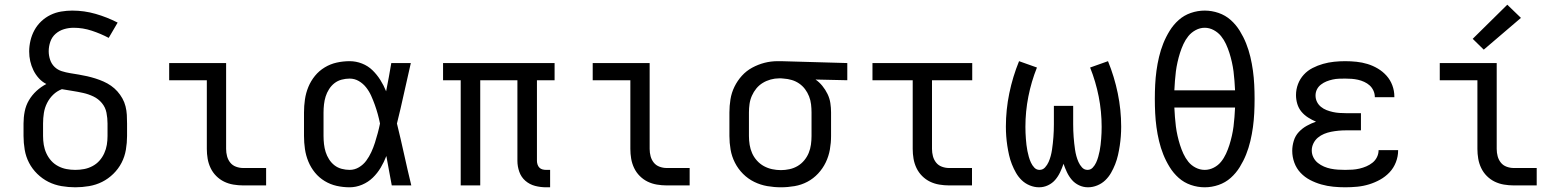

<svg xmlns="http://www.w3.org/2000/svg" viewBox="-20 -788 6640 816"><path d="M300 8Q271 8 241.5 3Q212 -2 186 -15Q160 -28 138.5 -49Q117 -70 103.5 -96Q90 -122 85 -151.5Q80 -181 80 -210V-263Q80 -289 85 -314.5Q90 -340 103 -362Q116 -384 135 -401.5Q154 -419 177 -431Q159 -440 145 -455.5Q131 -471 122 -489.5Q113 -508 108.5 -528Q104 -548 104 -569Q104 -592 109.5 -615.5Q115 -639 126.5 -660Q138 -681 155.5 -697.5Q173 -714 194.5 -724.5Q216 -735 240 -739Q264 -743 287 -743Q338 -743 386.5 -729Q435 -715 480 -692L442 -627Q408 -645 370 -657.5Q332 -670 293 -670Q272 -670 252 -664Q232 -658 216.5 -644.5Q201 -631 194 -611Q187 -591 187 -570Q187 -552 193 -534Q199 -516 212 -503.5Q225 -491 242.5 -485.5Q260 -480 278.5 -477Q297 -474 315 -471Q333 -468 350.5 -464Q368 -460 385.5 -454.5Q403 -449 420 -441.5Q437 -434 452 -423.5Q467 -413 479 -399.5Q491 -386 500 -370Q509 -354 513.5 -336Q518 -318 519 -300Q520 -282 520 -263V-210Q520 -181 515 -151.5Q510 -122 496.5 -96Q483 -70 461.5 -49Q440 -28 414 -15Q388 -2 358.5 3Q329 8 300 8ZM300 -66Q319 -66 337.5 -69.5Q356 -73 373 -82Q390 -91 402.5 -105Q415 -119 423 -136.5Q431 -154 434 -172.5Q437 -191 437 -210V-263Q437 -286 432.5 -309Q428 -332 413 -350Q398 -368 377 -378Q356 -388 333.5 -393Q311 -398 288.5 -401.5Q266 -405 243 -409Q222 -401 206 -385.5Q190 -370 180 -350Q170 -330 166.5 -308Q163 -286 163 -263V-210Q163 -191 166 -172.5Q169 -154 177 -136.5Q185 -119 197.5 -105Q210 -91 227 -82Q244 -73 262.5 -69.5Q281 -66 300 -66Z M1013 0Q993 0 972 -3.5Q951 -7 932.5 -16Q914 -25 899 -40Q884 -55 875 -74Q866 -93 862.5 -113.5Q859 -134 859 -155V-447H699V-520H941V-155Q941 -139 945 -124Q949 -109 958.5 -97Q968 -85 983 -79.5Q998 -74 1013 -74H1111V0Z M1466 8Q1438 8 1411 2Q1384 -4 1360 -18.5Q1336 -33 1318.5 -54.5Q1301 -76 1290.5 -101.5Q1280 -127 1276 -154.5Q1272 -182 1272 -210V-310Q1272 -338 1276 -365.5Q1280 -393 1290.5 -418.5Q1301 -444 1318.5 -465.5Q1336 -487 1360 -501.5Q1384 -516 1411 -522Q1438 -528 1466 -528Q1493 -528 1518.5 -518Q1544 -508 1563 -489.5Q1582 -471 1596.5 -448Q1611 -425 1621 -400Q1627 -430 1632.5 -460Q1638 -490 1643 -520H1726Q1711 -456 1697 -391.5Q1683 -327 1667 -263Q1683 -198 1697.5 -132Q1712 -66 1728 0H1645Q1639 -31 1633.5 -62Q1628 -93 1622 -125Q1612 -99 1598 -75.5Q1584 -52 1564.5 -33Q1545 -14 1519 -3Q1493 8 1466 8ZM1466 -66Q1487 -66 1505.5 -77Q1524 -88 1536.5 -105Q1549 -122 1558 -141.5Q1567 -161 1573.5 -181.5Q1580 -202 1585.5 -222.5Q1591 -243 1595 -263Q1591 -283 1585.5 -303Q1580 -323 1573 -342.5Q1566 -362 1557.5 -381Q1549 -400 1536 -416.5Q1523 -433 1505 -443.5Q1487 -454 1466 -454Q1449 -454 1432 -449.5Q1415 -445 1401.5 -434.5Q1388 -424 1378.5 -409Q1369 -394 1364 -378Q1359 -362 1357 -344.5Q1355 -327 1355 -310V-210Q1355 -193 1357 -175.5Q1359 -158 1364 -142Q1369 -126 1378.5 -111Q1388 -96 1401.5 -85.5Q1415 -75 1432 -70.5Q1449 -66 1466 -66Z M2301 8Q2277 8 2254 2Q2231 -4 2213 -19.5Q2195 -35 2187 -58Q2179 -81 2179 -104V-447H2021V0H1938V-447H1863V-520H2337V-447H2262V-104Q2262 -97 2264.5 -89Q2267 -81 2272.5 -75.5Q2278 -70 2285.5 -68Q2293 -66 2301 -66H2318V8Z M2813 0Q2793 0 2772 -3.5Q2751 -7 2732.5 -16Q2714 -25 2699 -40Q2684 -55 2675 -74Q2666 -93 2662.5 -113.5Q2659 -134 2659 -155V-447H2499V-520H2741V-155Q2741 -139 2745 -124Q2749 -109 2758.5 -97Q2768 -85 2783 -79.5Q2798 -74 2813 -74H2911V0Z M3299 8Q3270 8 3241 3Q3212 -2 3185.5 -15Q3159 -28 3138 -49Q3117 -70 3103.5 -96.5Q3090 -123 3085 -152Q3080 -181 3080 -210V-310Q3080 -338 3084.5 -366Q3089 -394 3101.5 -419.5Q3114 -445 3133 -466Q3152 -487 3177 -500.5Q3202 -514 3229 -521Q3256 -528 3285 -528Q3288 -528 3292 -528Q3296 -528 3300 -528L3581 -520V-447L3446 -450Q3462 -439 3475 -423Q3488 -407 3497 -388.5Q3506 -370 3509 -350Q3512 -330 3512 -310V-210Q3512 -181 3507 -152.5Q3502 -124 3489.5 -98Q3477 -72 3457 -50.5Q3437 -29 3411.5 -15.5Q3386 -2 3357 3Q3328 8 3299 8ZM3299 -65Q3317 -65 3335.5 -69Q3354 -73 3370 -82.5Q3386 -92 3398 -106.5Q3410 -121 3417 -138Q3424 -155 3426.5 -173.5Q3429 -192 3429 -210V-310Q3429 -327 3427 -344.5Q3425 -362 3418.5 -378.5Q3412 -395 3401.5 -409Q3391 -423 3376.5 -433Q3362 -443 3345 -448Q3328 -453 3311 -454L3300 -455Q3298 -455 3295.5 -455Q3293 -455 3291 -455Q3273 -455 3255 -450Q3237 -445 3221.5 -435.5Q3206 -426 3194.5 -412Q3183 -398 3175.5 -381Q3168 -364 3165.5 -346Q3163 -328 3163 -310V-210Q3163 -191 3166 -172.5Q3169 -154 3176.5 -137Q3184 -120 3197 -105.5Q3210 -91 3226.5 -82Q3243 -73 3261.5 -69Q3280 -65 3299 -65Z M4013 0Q3993 0 3972 -3.5Q3951 -7 3932.5 -16Q3914 -25 3899 -40Q3884 -55 3875 -74Q3866 -93 3862.5 -113.5Q3859 -134 3859 -155V-447H3688V-520H4112V-447H3941V-155Q3941 -139 3945 -124Q3949 -109 3958.5 -97Q3968 -85 3983 -79.5Q3998 -74 4013 -74H4111V0Z M4396 8Q4376 8 4356.5 0Q4337 -8 4322.5 -22Q4308 -36 4298 -53.5Q4288 -71 4280.5 -90Q4273 -109 4268.5 -129Q4264 -149 4261 -169Q4258 -189 4256.5 -209Q4255 -229 4255 -250Q4255 -321 4269.5 -391.5Q4284 -462 4311 -528L4387 -501Q4363 -441 4350.5 -377.5Q4338 -314 4338 -249Q4338 -236 4338.5 -223.5Q4339 -211 4340 -198Q4341 -185 4342.5 -172Q4344 -159 4346.5 -146.5Q4349 -134 4352.5 -121.5Q4356 -109 4361.5 -97Q4367 -85 4376 -75.5Q4385 -66 4398 -66Q4412 -66 4421.5 -76.5Q4431 -87 4436.5 -99.5Q4442 -112 4445.5 -125Q4449 -138 4451 -151.5Q4453 -165 4454.5 -178.5Q4456 -192 4457 -205.5Q4458 -219 4458.5 -232.5Q4459 -246 4459 -260V-338H4541V-260Q4541 -246 4541.5 -232.5Q4542 -219 4543 -205.5Q4544 -192 4545.5 -178.5Q4547 -165 4549 -151.5Q4551 -138 4554.5 -125Q4558 -112 4563.5 -99.5Q4569 -87 4578.5 -76.5Q4588 -66 4602 -66Q4615 -66 4624 -75.5Q4633 -85 4638.5 -97Q4644 -109 4647.5 -121.5Q4651 -134 4653.5 -146.5Q4656 -159 4657.5 -172Q4659 -185 4660 -198Q4661 -211 4661.5 -223.5Q4662 -236 4662 -249Q4662 -314 4649.5 -377.5Q4637 -441 4613 -501L4689 -528Q4716 -462 4730.5 -391.5Q4745 -321 4745 -250Q4745 -229 4743.5 -209Q4742 -189 4739 -169Q4736 -149 4731.5 -129Q4727 -109 4719.5 -90Q4712 -71 4702 -53.5Q4692 -36 4677.5 -22Q4663 -8 4643.5 0Q4624 8 4604 8Q4584 8 4566 -0.5Q4548 -9 4535.5 -23.5Q4523 -38 4514.5 -56Q4506 -74 4500 -92Q4494 -74 4485.5 -56Q4477 -38 4464.5 -23.5Q4452 -9 4434 -0.5Q4416 8 4396 8Z M5100 8Q5070 8 5041 -2Q5012 -12 4989.5 -32Q4967 -52 4951 -78Q4935 -104 4924 -131.5Q4913 -159 4906 -188.5Q4899 -218 4895 -247.5Q4891 -277 4889.5 -307Q4888 -337 4888 -368Q4888 -398 4889.5 -428Q4891 -458 4895 -487.5Q4899 -517 4906 -546.5Q4913 -576 4924 -603.5Q4935 -631 4951 -657Q4967 -683 4989.5 -703Q5012 -723 5041 -733Q5070 -743 5100 -743Q5130 -743 5159 -733Q5188 -723 5210.5 -703Q5233 -683 5249 -657Q5265 -631 5276 -603.5Q5287 -576 5294 -546.5Q5301 -517 5305 -487.5Q5309 -458 5310.5 -428Q5312 -398 5312 -368Q5312 -337 5310.5 -307Q5309 -277 5305 -247.5Q5301 -218 5294 -188.5Q5287 -159 5276 -131.5Q5265 -104 5249 -78Q5233 -52 5210.5 -32Q5188 -12 5159 -2Q5130 8 5100 8ZM4971 -404H5229Q5228 -424 5226.5 -444.5Q5225 -465 5222.5 -484.5Q5220 -504 5215.5 -524Q5211 -544 5205 -563Q5199 -582 5190.5 -600.5Q5182 -619 5169.5 -634.5Q5157 -650 5138.5 -660Q5120 -670 5100 -670Q5080 -670 5061.5 -660Q5043 -650 5030.5 -634.5Q5018 -619 5009.5 -600.5Q5001 -582 4995 -563Q4989 -544 4984.5 -524Q4980 -504 4977.5 -484.5Q4975 -465 4973.5 -444.5Q4972 -424 4971 -404ZM5100 -66Q5120 -66 5138.5 -75.5Q5157 -85 5169.5 -100.5Q5182 -116 5190.5 -134.5Q5199 -153 5205 -172Q5211 -191 5215.5 -211Q5220 -231 5222.5 -250.5Q5225 -270 5226.5 -290.5Q5228 -311 5229 -331H4971Q4972 -311 4973.5 -290.5Q4975 -270 4977.5 -250.5Q4980 -231 4984.5 -211Q4989 -191 4995 -172Q5001 -153 5009.5 -134.5Q5018 -116 5030.5 -100.5Q5043 -85 5061.5 -75.5Q5080 -66 5100 -66Z M5697 8Q5672 8 5646.5 5.5Q5621 3 5596 -4Q5571 -11 5548 -23Q5525 -35 5507.5 -53.5Q5490 -72 5481 -96.5Q5472 -121 5472 -147Q5472 -168 5478.5 -189.5Q5485 -211 5500 -227Q5515 -243 5534 -253.5Q5553 -264 5573 -271Q5556 -278 5539.5 -288.5Q5523 -299 5511 -313.5Q5499 -328 5493.5 -346.5Q5488 -365 5488 -384Q5488 -408 5496.5 -430.5Q5505 -453 5521 -470.5Q5537 -488 5558.5 -499Q5580 -510 5603 -516.5Q5626 -523 5649.5 -525.5Q5673 -528 5697 -528Q5721 -528 5745 -525.5Q5769 -523 5792 -516Q5815 -509 5836 -496.5Q5857 -484 5873 -466Q5889 -448 5897.5 -425Q5906 -402 5906 -378Q5906 -377 5906 -376.5Q5906 -376 5906 -375H5823Q5823 -375 5823 -375.5Q5823 -376 5823 -376Q5823 -390 5817 -403Q5811 -416 5801 -425Q5791 -434 5778 -440Q5765 -446 5751.5 -449Q5738 -452 5724.5 -453Q5711 -454 5697 -454Q5684 -454 5670.5 -453.5Q5657 -453 5643.5 -450Q5630 -447 5617.5 -442Q5605 -437 5594 -428.5Q5583 -420 5577 -408Q5571 -396 5571 -382Q5571 -368 5577 -355.5Q5583 -343 5594 -334Q5605 -325 5618 -320Q5631 -315 5644.5 -312Q5658 -309 5672 -308Q5686 -307 5700 -307H5764V-234H5700Q5684 -234 5668.5 -232.5Q5653 -231 5637.5 -228Q5622 -225 5607.5 -219Q5593 -213 5581 -203Q5569 -193 5562 -178.5Q5555 -164 5555 -149Q5555 -148 5555 -148Q5555 -148 5555 -148Q5555 -133 5562 -119Q5569 -105 5581 -95.5Q5593 -86 5607 -80Q5621 -74 5636 -71Q5651 -68 5666.5 -67Q5682 -66 5697 -66Q5713 -66 5728 -67Q5743 -68 5758 -71.5Q5773 -75 5787 -81Q5801 -87 5813 -96.5Q5825 -106 5832 -120Q5839 -134 5839 -150Q5839 -150 5839 -150Q5839 -150 5839 -150H5922Q5922 -149 5922 -149Q5922 -149 5922 -148Q5922 -123 5912.5 -98.5Q5903 -74 5885.5 -55.5Q5868 -37 5845.5 -24.5Q5823 -12 5798.5 -4.5Q5774 3 5748.5 5.5Q5723 8 5697 8Z M6413 0Q6393 0 6372 -3.5Q6351 -7 6332.5 -16Q6314 -25 6299 -40Q6284 -55 6275 -74Q6266 -93 6262.5 -113.5Q6259 -134 6259 -155V-447H6099V-520H6341V-155Q6341 -139 6345 -124Q6349 -109 6358.5 -97Q6368 -85 6383 -79.5Q6398 -74 6413 -74H6511V0ZM6286 -577 6239 -623 6386 -768 6444 -712Z"/></svg>

Font: Iosevka SS04 Extended
Style: Regular
Weight: 400
Width: 7
Monospace: yes
Designer: Belleve Invis
Foundry: Belleve Invis
Version: Version 19.0.0; ttfautohint (v1.8.4)